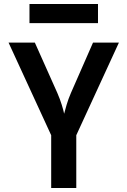

<svg xmlns="http://www.w3.org/2000/svg" viewBox="-20 -944 640 964"><path d="M237 0V-265L23 -730H155L268 -477Q281 -447 290 -418Q299 -389 302 -373Q306 -389 314.5 -418Q323 -447 336 -477L447 -730H577L363 -265V0ZM128 -828V-924H472V-828Z"/></svg>

Font: JetBrains Mono NL
Style: Bold
Weight: 700
Monospace: yes
Designer: Philipp Nurullin, Konstantin Bulenkov
Foundry: JetBrains
Version: Version 2.305; ttfautohint (v1.8.4.7-5d5b)